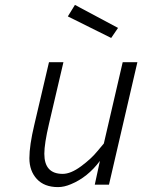

<svg xmlns="http://www.w3.org/2000/svg" viewBox="-20 -754 581 784"><path d="M286 -734 257 -687 434 -599 462 -640ZM217 10C233.7 10 251.3 6 270 -2C315.3 -20.7 354.7 -52.3 388 -97L367 0H425L541 -500H481L404 -168L378 -137C361.3 -116.3 339 -95.7 311 -75C283 -54.3 258 -44 236 -44C186 -44 161 -71.3 161 -126C161 -153.3 167.3 -194 180 -248L239 -500H180L120 -244C106.7 -188 100 -142.7 100 -108C100 -73.3 110.2 -45 130.5 -23C150.8 -1 179.7 10 217 10Z"/></svg>

Font: Titillium Web
Style: Light Italic
Weight: 300
Italic angle: -13°
Version: Version 1.001;PS 57.000;hotconv 1.0.70;makeotf.lib2.5.55311